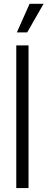

<svg xmlns="http://www.w3.org/2000/svg" viewBox="-20 -959 242 979"><path d="M125.5 -727.5V0H63V-727.5ZM65.9 -793.9 130.9 -939.5H202.1L118.7 -793.9Z"/></svg>

Font: Inter Display Light
Style: Regular
Weight: 300
Designer: Rasmus Andersson
Foundry: rsms
Version: Version 4.000;git-a52131595